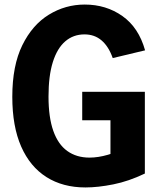

<svg xmlns="http://www.w3.org/2000/svg" viewBox="-20 -806 705 843"><path d="M465 -44V-300L488 -278H341V-403H616V-44Q545 -10 477.5 3.5Q410 17 355 17Q256 17 184 -28.5Q112 -74 73 -162.5Q34 -251 34 -381Q34 -518 78 -607.5Q122 -697 194.5 -741.5Q267 -786 352 -786Q446 -786 517.5 -735.5Q589 -685 617 -585L475 -551Q457 -602 426 -628.5Q395 -655 351 -655Q302 -655 266.5 -624.5Q231 -594 212 -533.5Q193 -473 193 -382Q193 -291 214 -231.5Q235 -172 275.5 -143Q316 -114 373 -114Q411 -114 454 -126.5Q497 -139 549 -164Z"/></svg>

Font: Yaldevi
Style: Bold
Weight: 700
Designer: Sol Matas, Rajitha Manaperi, Kosala Senevirathne
Foundry: Mooniak
Version: Version 1.100